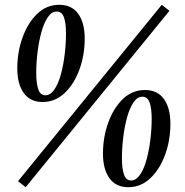

<svg xmlns="http://www.w3.org/2000/svg" viewBox="-20 -770 770 800"><path d="M157 -345Q106 -345 79 -382.5Q52 -420 52 -485Q52 -553 74 -614Q96 -675 135 -712.5Q174 -750 227 -750Q279 -750 306 -712.5Q333 -675 333 -609Q333 -541 311 -480.5Q289 -420 249.5 -382.5Q210 -345 157 -345ZM131 -466Q131 -423 139.5 -398Q148 -373 169 -373Q190 -373 206.5 -397Q223 -421 233.5 -459.5Q244 -498 249.5 -543Q255 -588 255 -630Q255 -673 246.5 -697.5Q238 -722 216 -722Q195 -722 179 -698Q163 -674 152.5 -636Q142 -598 136.5 -553Q131 -508 131 -466ZM55 -15 654 -750 686 -725 87 10ZM514 10Q463 10 436 -27.5Q409 -65 409 -130Q409 -198 431 -259Q453 -320 492 -357.5Q531 -395 584 -395Q636 -395 663 -357.5Q690 -320 690 -254Q690 -186 668 -125.5Q646 -65 606.5 -27.5Q567 10 514 10ZM488 -111Q488 -68 496.5 -43Q505 -18 526 -18Q547 -18 563.5 -42Q580 -66 590.5 -104.5Q601 -143 606.5 -188Q612 -233 612 -275Q612 -318 603.5 -342.5Q595 -367 573 -367Q552 -367 536 -343Q520 -319 509.5 -281Q499 -243 493.5 -198Q488 -153 488 -111Z"/></svg>

Font: Spectral SC
Style: Italic
Weight: 400
Italic angle: -10°
Designer: Jean-Baptiste Levee
Foundry: Production Type
Version: Version 2.001